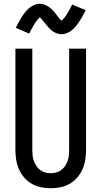

<svg xmlns="http://www.w3.org/2000/svg" viewBox="-20 -994 540 1022"><path d="M250 8Q224 8 197.5 2.5Q171 -3 148.5 -16Q126 -29 108.5 -49.5Q91 -70 80.5 -94Q70 -118 66 -144Q62 -170 62 -196V-735H152V-196Q152 -181 153.5 -166.5Q155 -152 160 -137.5Q165 -123 173.5 -110.5Q182 -98 194 -89Q206 -80 220.5 -76Q235 -72 250 -72Q265 -72 279.5 -76Q294 -80 306 -89Q318 -98 326.5 -110.5Q335 -123 340 -137.5Q345 -152 346.5 -166.5Q348 -181 348 -196V-735H438V-196Q438 -170 434 -144Q430 -118 419.5 -94Q409 -70 391.5 -49.5Q374 -29 351.5 -16Q329 -3 302.5 2.5Q276 8 250 8ZM308 -812Q294 -812 282 -816.5Q270 -821 260 -828Q250 -835 241 -845Q232 -855 224.5 -864Q217 -873 208 -884.5Q199 -896 192 -902Q190 -900 184.5 -894.5Q179 -889 176.5 -885.5Q174 -882 171 -878Q168 -874 165 -869Q162 -864 158.5 -858Q155 -852 151 -845.5Q147 -839 143.5 -831.5Q140 -824 136 -815L64 -846Q73 -864 81.5 -879.5Q90 -895 98 -907Q106 -919 114.5 -930Q123 -941 135 -951Q147 -961 162 -967.5Q177 -974 192 -974Q200 -974 207.5 -972Q215 -970 221.5 -967.5Q228 -965 235 -960.5Q242 -956 247.5 -951.5Q253 -947 259 -941Q265 -935 269.5 -929.5Q274 -924 278.5 -918Q283 -912 288.5 -905Q294 -898 298 -893Q302 -888 308 -884Q310 -886 315.5 -891.5Q321 -897 323.5 -900.5Q326 -904 329 -908Q332 -912 335 -917Q338 -922 341.5 -928Q345 -934 349 -940.5Q353 -947 356.5 -954.5Q360 -962 364 -970L436 -940Q427 -921 418.5 -906Q410 -891 402 -879Q394 -867 385.5 -856Q377 -845 365 -835Q353 -825 338 -818.5Q323 -812 308 -812Z"/></svg>

Font: Iosevka Curly Medium
Style: Regular
Weight: 500
Monospace: yes
Designer: Belleve Invis
Foundry: Belleve Invis
Version: Version 22.1.2; ttfautohint (v1.8.4)